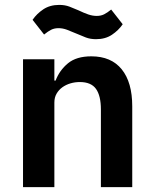

<svg xmlns="http://www.w3.org/2000/svg" viewBox="-20 -764 628 784"><path d="M74 0V-522H202V-435H207Q223 -477 257.5 -505.5Q292 -534 353 -534Q434 -534 477 -481Q520 -428 520 -330V0H392V-317Q392 -373 372 -401Q352 -429 306 -429Q286 -429 267.5 -423.5Q249 -418 234.5 -407.5Q220 -397 211 -381.5Q202 -366 202 -345V0ZM372 -604Q349 -604 330.5 -611Q312 -618 294 -626Q271 -636 253.5 -642.5Q236 -649 219 -649Q202 -649 189 -642.5Q176 -636 160 -623L113 -683Q130 -708 157 -726Q184 -744 222 -744Q245 -744 263.5 -737Q282 -730 300 -722Q323 -711 340.5 -705Q358 -699 375 -699Q392 -699 405 -705.5Q418 -712 434 -725L481 -665Q464 -640 437 -622Q410 -604 372 -604Z"/></svg>

Font: IBM Plex Sans Arabic SmBld
Style: Regular
Weight: 600
Designer: Mike Abbink, Paul van der Laan, Pieter van Rosmalen, Wael Morcos, Khajak Apelian
Foundry: Bold Monday
Version: Version 1.005